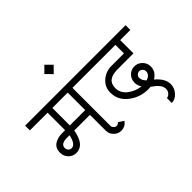

<svg xmlns="http://www.w3.org/2000/svg" viewBox="-179 -901 1257 1257"><g transform="rotate(-45 449.0 -272.5)"><path d="M192 -257H196H334V-419H192ZM145 -213H120Q64 -213 64 -176Q64 -162 73 -152.5Q82 -143 95 -143Q131 -143 145 -213ZM406 6Q377 6 355.5 -15.5Q334 -37 334 -66V-213H196H189Q186 -190 175 -162Q151 -99 95 -99Q63 -99 41.5 -122Q20 -145 20 -176Q20 -218 49 -237.5Q78 -257 120 -257H148V-419H-16V-463H506V-419H378V-66Q378 -56 387 -47Q396 -38 406 -38Q422 -38 429 -50L466 -26Q445 6 406 6Z M355 -569 312 -613 355 -656 398 -613Z M733 -156Q733 -133 756 -110Q796 -123 796 -155Q796 -168 786 -177.5Q776 -187 764 -187Q752 -187 742.5 -177.5Q733 -168 733 -156ZM776 -340V-419H474V-463H914V-419H820V-296H673Q575 -296 575 -220Q575 -173 614.5 -142.5Q654 -112 704 -106Q689 -132 689 -154Q689 -187 710.5 -209.5Q732 -232 764 -232Q795 -232 817.5 -209.5Q840 -187 840 -155Q840 -108 794 -80Q851 -32 851 19Q851 54 826 82.5Q801 111 768 111V66Q784 64 795.5 50.5Q807 37 807 19Q807 12 805 5Q803 -2 801 -7Q799 -12 793.5 -18.5Q788 -25 785.5 -28.5Q783 -32 775.5 -38.5Q768 -45 765.5 -46.5Q763 -48 754.5 -54.5Q746 -61 745 -62Q737 -61 722 -61Q648 -61 589.5 -106Q531 -151 531 -221Q531 -273 569.5 -306.5Q608 -340 660 -340Z"/></g></svg>

Font: Bhavuka
Style: Regular
Weight: 400
Version: 2.94.0; ttfautohint (v1.2) -l 7 -r 28 -G 50 -x 13 -D deva -f